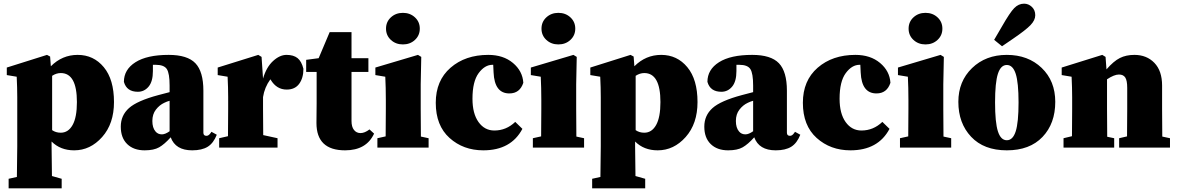

<svg xmlns="http://www.w3.org/2000/svg" viewBox="-20 -804 6411 1046"><path d="M264 -391V-95Q284 -81 311 -81Q352 -81 375.5 -123Q399 -165 399 -248Q399 -406 311 -406Q287 -406 264 -391ZM253 -496 257 -443Q319 -505 403 -505Q490 -505 545.5 -438Q601 -371 601 -248Q601 -130 536.5 -57.5Q472 15 384 15Q309 15 261 -33V-8Q261 27 263 155L316 170V222H27V170L72 160Q74 26 74 -8V-274Q74 -326 71 -386L17 -395V-436L236 -505Z M904 -89V-255Q889 -251 875 -244Q849 -232 829.5 -207Q810 -182 810 -145Q810 -108 827 -88Q840 -72 862 -72Q880 -72 904 -89ZM1132 -86 1161 -70Q1143 -24 1111.5 -4.5Q1080 15 1027 15Q936 15 910 -56Q876 -18 847 -1.5Q818 15 768 15Q708 15 673 -19Q638 -53 638 -114Q638 -175 682.5 -215Q727 -255 843 -286L904 -302V-338Q904 -404 889 -427.5Q874 -451 828 -451H813V-417Q813 -360 789.5 -332Q766 -304 731 -304Q670 -304 655 -358Q655 -425 718 -465Q781 -505 899 -505Q1001 -505 1044.5 -459.5Q1088 -414 1088 -310V-81Q1088 -64 1105 -64Q1117 -64 1128 -80Z M1405 -494 1413 -376Q1431 -438 1467.5 -471.5Q1504 -505 1541 -505Q1579 -505 1601 -487.5Q1623 -470 1633 -429Q1633 -379 1610 -347.5Q1587 -316 1542 -316Q1487 -316 1455 -369L1453 -372Q1421 -328 1413 -275V-210Q1413 -115 1414 -68L1492 -51V0H1174V-51L1222 -62Q1223 -110 1223 -210V-275Q1223 -326 1220 -386L1166 -395V-436L1387 -505Z M1993 -99 2018 -76Q1976 15 1860 15Q1704 15 1704 -134Q1704 -154 1704.5 -188Q1705 -222 1705 -241V-412H1648V-478L1716 -487L1776 -629H1895V-487H1987V-412H1895V-145Q1895 -113 1908.5 -96Q1922 -79 1944 -79Q1967 -79 1993 -99Z M2240.5 -586.5Q2214 -562 2175 -562Q2136 -562 2109.5 -586.5Q2083 -611 2083 -648Q2083 -685 2109.5 -709.5Q2136 -734 2175 -734Q2214 -734 2240.5 -709.5Q2267 -685 2267 -648Q2267 -611 2240.5 -586.5ZM2273 -60 2315 -51V0H2036V-51L2081 -61Q2082 -110 2082 -210V-260Q2082 -326 2079 -386L2025 -395V-436L2257 -505L2275 -494L2272 -345V-210Q2272 -108 2273 -60Z M2667 -451H2663Q2621 -451 2587.5 -405.5Q2554 -360 2554 -266Q2554 -185 2587 -139Q2620 -93 2673 -93Q2738 -93 2787 -140L2826 -102Q2764 15 2613 15Q2504 15 2429 -52.5Q2354 -120 2354 -244Q2354 -365 2434.5 -435Q2515 -505 2640 -505Q2722 -505 2774.5 -461Q2827 -417 2831 -353Q2812 -295 2755 -295Q2674 -295 2669 -409Z M3087.5 -586.5Q3061 -562 3022 -562Q2983 -562 2956.5 -586.5Q2930 -611 2930 -648Q2930 -685 2956.5 -709.5Q2983 -734 3022 -734Q3061 -734 3087.5 -709.5Q3114 -685 3114 -648Q3114 -611 3087.5 -586.5ZM3120 -60 3162 -51V0H2883V-51L2928 -61Q2929 -110 2929 -210V-260Q2929 -326 2926 -386L2872 -395V-436L3104 -505L3122 -494L3119 -345V-210Q3119 -108 3120 -60Z M3443 -391V-95Q3463 -81 3490 -81Q3531 -81 3554.5 -123Q3578 -165 3578 -248Q3578 -406 3490 -406Q3466 -406 3443 -391ZM3432 -496 3436 -443Q3498 -505 3582 -505Q3669 -505 3724.5 -438Q3780 -371 3780 -248Q3780 -130 3715.5 -57.5Q3651 15 3563 15Q3488 15 3440 -33V-8Q3440 27 3442 155L3495 170V222H3206V170L3251 160Q3253 26 3253 -8V-274Q3253 -326 3250 -386L3196 -395V-436L3415 -505Z M4083 -89V-255Q4068 -251 4054 -244Q4028 -232 4008.5 -207Q3989 -182 3989 -145Q3989 -108 4006 -88Q4019 -72 4041 -72Q4059 -72 4083 -89ZM4311 -86 4340 -70Q4322 -24 4290.5 -4.5Q4259 15 4206 15Q4115 15 4089 -56Q4055 -18 4026 -1.5Q3997 15 3947 15Q3887 15 3852 -19Q3817 -53 3817 -114Q3817 -175 3861.5 -215Q3906 -255 4022 -286L4083 -302V-338Q4083 -404 4068 -427.5Q4053 -451 4007 -451H3992V-417Q3992 -360 3968.5 -332Q3945 -304 3910 -304Q3849 -304 3834 -358Q3834 -425 3897 -465Q3960 -505 4078 -505Q4180 -505 4223.5 -459.5Q4267 -414 4267 -310V-81Q4267 -64 4284 -64Q4296 -64 4307 -80Z M4667 -451H4663Q4621 -451 4587.5 -405.5Q4554 -360 4554 -266Q4554 -185 4587 -139Q4620 -93 4673 -93Q4738 -93 4787 -140L4826 -102Q4764 15 4613 15Q4504 15 4429 -52.5Q4354 -120 4354 -244Q4354 -365 4434.5 -435Q4515 -505 4640 -505Q4722 -505 4774.5 -461Q4827 -417 4831 -353Q4812 -295 4755 -295Q4674 -295 4669 -409Z M5087.5 -586.5Q5061 -562 5022 -562Q4983 -562 4956.5 -586.5Q4930 -611 4930 -648Q4930 -685 4956.5 -709.5Q4983 -734 5022 -734Q5061 -734 5087.5 -709.5Q5114 -685 5114 -648Q5114 -611 5087.5 -586.5ZM5120 -60 5162 -51V0H4883V-51L4928 -61Q4929 -110 4929 -210V-260Q4929 -326 4926 -386L4872 -395V-436L5104 -505L5122 -494L5119 -345V-210Q5119 -108 5120 -60Z M5401 -246Q5401 -137 5416.5 -88.5Q5432 -40 5465 -40Q5498 -40 5513.5 -88.5Q5529 -137 5529 -246Q5529 -354 5513.5 -402Q5498 -450 5465 -450Q5432 -450 5416.5 -402Q5401 -354 5401 -246ZM5465 -505Q5581 -505 5655 -434Q5729 -363 5729 -249Q5729 -131 5659.5 -58Q5590 15 5465 15Q5340 15 5270.5 -59Q5201 -133 5201 -249Q5201 -361 5275.5 -433Q5350 -505 5465 -505ZM5396 -587 5438 -659Q5482 -736 5505.5 -760Q5529 -784 5559 -784Q5583 -784 5601.5 -766.5Q5620 -749 5620 -721Q5620 -694 5594 -667Q5568 -640 5499 -593L5439 -552Z M6312 -60 6354 -51V0H6077V-51L6120 -61Q6121 -109 6121 -210V-325Q6121 -365 6110.5 -381.5Q6100 -398 6076 -398Q6050 -398 6011 -372V-210Q6011 -108 6012 -59L6050 -51V0H5774V-51L5820 -62Q5821 -110 5821 -210V-274Q5821 -326 5818 -386L5764 -395V-436L5985 -505L6003 -494L6008 -426Q6047 -471 6081 -488Q6115 -505 6160 -505Q6227 -505 6269 -461.5Q6311 -418 6311 -338V-210Q6311 -108 6312 -60Z"/></svg>

Font: TypoPRO Source Serif Pro
Style: Regular
Weight: 900
Designer: Frank Grießhammer
Foundry: Adobe Systems Incorporated
Version: Version 1.017;PS 1.0;hotconv 1.0.79;makeotf.lib2.5.61930